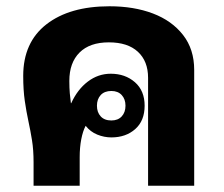

<svg xmlns="http://www.w3.org/2000/svg" viewBox="-20 -592 713 612"><path d="M329 -572Q407 -572 467.5 -549Q528 -526 563.5 -480.5Q599 -435 599 -369V0H452V-344Q452 -397 419.5 -427Q387 -457 327 -457Q266 -457 233.5 -424.5Q201 -392 201 -334Q201 -312 202.5 -294.5Q204 -277 206 -263H207Q227 -307 260 -332Q293 -357 333 -357Q379 -357 410 -330Q441 -303 441 -255Q441 -207 411 -180.5Q381 -154 335 -154Q312 -154 290 -163Q268 -172 253 -191Q244 -174 239 -148Q234 -122 234 -91V0H87V-75Q87 -114 82 -145Q77 -176 70.5 -206Q64 -236 59 -270.5Q54 -305 54 -350Q54 -457 128 -514.5Q202 -572 329 -572ZM335 -302Q313 -302 301 -289Q289 -276 289 -255Q289 -234 301 -221Q313 -208 335 -208Q356 -208 368 -221Q380 -234 380 -255Q380 -276 368 -289Q356 -302 335 -302Z"/></svg>

Font: Noto Sans Thai Looped
Style: Bold
Weight: 700
Designer: Sasikarn Vongin, Ben Mitchell
Foundry: The Fontpad Ltd
Version: Version 1.001; ttfautohint (v1.8.4.7-5d5b)